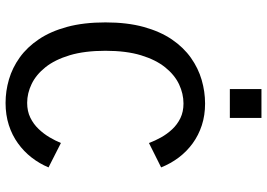

<svg xmlns="http://www.w3.org/2000/svg" viewBox="-155 -794 960 690"><g transform="rotate(90 325.0 -449.0)"><path d="M349.9 11Q307.1 11 265.3 -1.2Q223.4 -13.5 186.4 -40Q149.4 -66.6 121.1 -108.7Q92.7 -150.8 76.6 -210.2Q60.5 -269.6 60.5 -348Q60.5 -426.4 76.9 -485.7Q93.3 -544.9 121.9 -586.9Q150.6 -628.9 187.9 -655.2Q225.1 -681.5 267.3 -693.8Q309.4 -706 352.2 -706Q394.4 -706 430.2 -694.3Q466.1 -682.6 495.2 -661.4Q524.3 -640.2 546 -611.5Q567.7 -582.7 581.6 -548.1L493.9 -504.3Q486.1 -525.8 473.9 -547.6Q461.8 -569.4 444.6 -587.8Q427.5 -606.1 404.6 -617.3Q381.6 -628.4 351.9 -628.4Q317 -628.4 283.2 -612.6Q249.5 -596.7 222.2 -562.9Q194.9 -529.1 178.7 -475.9Q162.5 -422.8 162.5 -348Q162.5 -273.2 178.5 -219.7Q194.6 -166.2 221.6 -132.4Q248.6 -98.6 282 -82.6Q315.3 -66.6 349.6 -66.6Q379.6 -66.6 402.9 -78Q426.1 -89.4 443.5 -107.7Q460.9 -125.9 473.4 -147Q485.8 -168.1 493.9 -187.9L581.6 -143.4Q568 -110.8 546.1 -82.6Q524.3 -54.5 495 -33.5Q465.8 -12.4 429.4 -0.7Q392.9 11 349.9 11ZM300.2 -908.6H403.9V-795H300.2Z"/></g></svg>

Font: Trispace Thin
Style: Regular
Weight: 100
Designer: Tyler Finck
Foundry: Etcetera Type Company
Version: Version 1.210